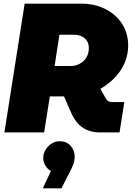

<svg xmlns="http://www.w3.org/2000/svg" viewBox="-20 -720 725 1044"><path d="M4 0 114 -700H423Q495 -700 552.5 -671Q610 -642 643.5 -591Q677 -540 677 -472Q677 -427 660.5 -384.5Q644 -342 610.5 -304.5Q577 -267 526 -237L555 -185Q560 -177 567.5 -171Q575 -165 591 -165H656L630 0H522Q469 0 430 -26Q391 -52 367 -107L328 -196Q324 -196 318 -196Q312 -196 308 -196H251L220 0ZM277 -361H363Q390 -361 413 -373Q436 -385 449.5 -407Q463 -429 463 -458Q463 -481 453 -497Q443 -513 425 -522Q407 -531 383 -531H303ZM213 304 257 209Q238 200 226.5 179.5Q215 159 215 139Q215 116 227.5 95Q240 74 260 61Q280 48 304 48Q342 48 364 73Q386 98 386 131Q386 153 378 174.5Q370 196 356 222L314 304Z"/></svg>

Font: MuseoModerno Black
Style: Italic
Weight: 900
Italic angle: -9°
Designer: Pablo Cosgaya, Héctor Gatti, Marcela Romero, and the Authors of The MuseoModerno Project.
Foundry: Omnibus-Type Team
Version: Version 1.003